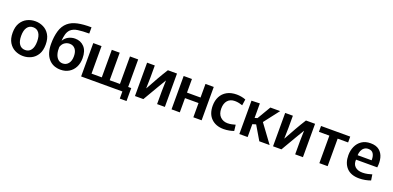

<svg xmlns="http://www.w3.org/2000/svg" viewBox="5 -1715 5757 2812"><g transform="rotate(20 2883.5 -308.5)"><path d="M293 11Q225 11 166.5 -18Q108 -47 71.5 -107Q35 -167 35 -260Q35 -353 71.5 -413Q108 -473 166.5 -502Q225 -531 293 -531Q360 -531 419 -502Q478 -473 514 -413Q550 -353 550 -260Q550 -167 514 -107Q478 -47 419 -18Q360 11 293 11ZM293 -83Q352 -83 384.5 -129Q417 -175 417 -260Q417 -345 384.5 -391Q352 -437 293 -437Q233 -437 200.5 -391Q168 -345 168 -260Q168 -175 200.5 -129Q233 -83 293 -83Z M878 11Q758 11 689 -70Q620 -151 620 -300Q620 -412 646 -501Q672 -590 734 -643Q791 -692 881 -711Q971 -730 1094 -728V-631Q991 -631 919.5 -621Q848 -611 807 -572Q776 -540 763.5 -491Q751 -442 749 -396H751Q780 -444 827 -467.5Q874 -491 927 -491Q1014 -491 1070 -431.5Q1126 -372 1126 -257Q1126 -177 1094.5 -116.5Q1063 -56 1007 -22.5Q951 11 878 11ZM877 -86Q930 -86 963.5 -127Q997 -168 997 -241Q997 -314 964.5 -353.5Q932 -393 877 -393Q837 -393 801.5 -370Q766 -347 749 -296Q746 -238 759 -190.5Q772 -143 802 -114.5Q832 -86 877 -86Z M1197 0V-520H1326V-91H1486V-520H1609V-91H1769V-520H1897V-91H1945V111H1840V0Z M2036 0V-520H2156V-330L2152 -165H2155Q2209 -264 2257 -348.5Q2305 -433 2360 -520H2502V0H2381V-203L2385 -367H2383Q2356 -324 2301.5 -230Q2247 -136 2167 0Z M2606 -520H2735V-308H2946V-520H3075V0H2946V-222H2735V0H2606Z M3419 11Q3298 11 3226 -59.5Q3154 -130 3154 -258Q3154 -338 3186 -399.5Q3218 -461 3280 -496Q3342 -531 3432 -531Q3465 -531 3502.5 -524.5Q3540 -518 3572 -505L3558 -410Q3535 -418 3503.5 -425Q3472 -432 3438 -432Q3366 -432 3326 -386.5Q3286 -341 3286 -261Q3286 -177 3331.5 -133Q3377 -89 3445 -89Q3481 -89 3513 -96.5Q3545 -104 3566 -110L3577 -17Q3551 -6 3506.5 2.5Q3462 11 3419 11Z M3663 -520 3792 -524V-298L3833 -310L3957 -520H4110L3927 -283L4135 0H3974L3846 -217L3792 -201V0H3663Z M4188 0V-520H4308V-330L4304 -165H4307Q4361 -264 4409 -348.5Q4457 -433 4512 -520H4654V0H4533V-203L4537 -367H4535Q4508 -324 4453.5 -230Q4399 -136 4319 0Z M4910 0V-429H4747V-520H5202V-429H5039V0Z M5532 11Q5402 11 5335.5 -61Q5269 -133 5269 -256Q5269 -330 5297 -392.5Q5325 -455 5380.5 -493Q5436 -531 5519 -531Q5604 -531 5654 -490.5Q5704 -450 5721.5 -382Q5739 -314 5728 -232H5397Q5392 -161 5433.5 -123Q5475 -85 5550 -85Q5590 -85 5629 -93.5Q5668 -102 5695 -111L5709 -21Q5672 -7 5625 2Q5578 11 5532 11ZM5514 -442Q5477 -442 5451 -422.5Q5425 -403 5411.5 -371Q5398 -339 5397 -301H5614Q5615 -306 5615 -309.5Q5615 -313 5615 -316Q5615 -370 5591.5 -406Q5568 -442 5514 -442Z"/></g></svg>

Font: Murecho Medium
Style: Regular
Weight: 500
Designer: Neil Summerour
Foundry: Positype
Version: Version 1.010; ttfautohint (v1.8.3)